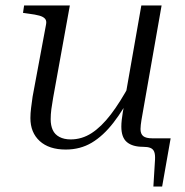

<svg xmlns="http://www.w3.org/2000/svg" viewBox="-20 -536 676 701"><path d="M174 -179Q170 -157 167.5 -137.5Q165 -118 165 -101Q165 -78 172.5 -61.5Q180 -45 197 -36Q214 -27 238 -27Q279 -27 314.5 -50Q350 -73 384.5 -118Q419 -163 455 -230L469 -208Q432 -137 394.5 -88.5Q357 -40 315 -15Q273 10 220 10Q159 10 125 -21Q91 -52 91 -105Q91 -122 93.5 -142Q96 -162 99 -183L148 -446Q151 -460 144.5 -467.5Q138 -475 123.5 -479Q109 -483 85 -486L64 -489L68 -516H235ZM502 0Q464 0 443.5 -17Q423 -34 423 -74Q423 -85 424.5 -98.5Q426 -112 428.5 -127Q431 -142 434 -156V-163L496 -516H570L500 -118Q498 -108 496.5 -98Q495 -88 494 -80Q493 -72 493 -65Q493 -47 503 -39Q513 -31 536 -31H603L572 145H540L546 47Q547 28 543 18Q539 8 529 4Q519 0 502 0Z"/></svg>

Font: Roboto Serif 120pt Expanded Light
Style: Italic
Weight: 300
Width: 7
Italic angle: -10°
Designer: Greg Gazdowicz
Foundry: Commercial Type
Version: Version 1.008